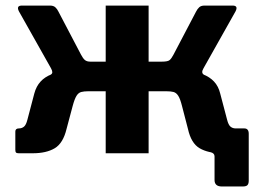

<svg xmlns="http://www.w3.org/2000/svg" viewBox="-20 -550 947 689"><path d="M776.3 119.2Q749.9 119.2 749.9 95.9V11.3Q749.9 0 736.5 -3.6L785 -89.2H856.5Q872.6 -89.2 872.6 -69.9V98.5Q872.6 109.2 868.1 114.2Q863.6 119.2 850.8 119.2ZM47.4 0Q40.1 0 37.6 -2.6Q35 -5.1 35 -12.4V-77.9Q35 -89.2 48 -89.2Q58.4 -89.2 66.1 -95.5Q73.7 -101.9 78.3 -120.3L103.2 -214.8Q110.2 -240.6 125.6 -257.3Q140.9 -274.1 165.2 -283.4Q189.5 -292.6 223 -294.7L284.3 -328.8H359.3V-530H513.3V-328.8H589L650.3 -294.7Q683.8 -292.6 708.1 -283.4Q732.4 -274.1 748.1 -257.3Q763.8 -240.6 770.1 -214.8L795 -120.3Q799.6 -101.9 807.2 -95.5Q814.9 -89.2 825.3 -89.2Q838.3 -89.2 838.3 -77.9V-12.4Q838.3 -5.1 835.7 -2.6Q833.2 0 825.9 0H776Q727.5 0 696.6 -17.9Q665.8 -35.7 654.4 -87.7L633.2 -169.4Q626.9 -194.8 619.8 -206Q612.7 -217.2 602.8 -219.9Q592.9 -222.5 577.3 -222.5H513.3V0H359.3V-222.5H296.6Q281.7 -222.5 271.6 -219.9Q261.4 -217.2 254.5 -206Q247.5 -194.8 240.7 -169.4L218.9 -87.7Q206.6 -36 176.4 -18Q146.1 0 97.3 0ZM303.9 -267.5 160.6 -281.3Q167.9 -285 167.7 -291Q167.5 -297 163.1 -304.8L48.1 -509Q37.3 -530 58.7 -530H159.1Q171.7 -530 178.4 -524Q185.2 -518 189.8 -508.2L270.6 -354.1Q277.6 -340.6 284.5 -334.7Q291.5 -328.8 303.9 -328.8ZM561.6 -267.5V-328.8Q582.6 -328.8 589.1 -334.7Q595.7 -340.6 602.7 -354.1L683.5 -508.2Q688.4 -518 695 -524Q701.6 -530 714.2 -530H814.6Q836 -530 825.1 -509L710.2 -304.8Q700.2 -288 712.7 -281.3Z"/></svg>

Font: Libre Franklin Thin
Style: Regular
Weight: 100
Designer: Pablo Impallari, Rodrigo Fuenzalida, Nhung Nguyen
Foundry: Impallari Type
Version: Version 3.000